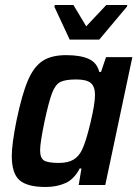

<svg xmlns="http://www.w3.org/2000/svg" viewBox="-20 -738 549 766"><path d="M27 -116Q27 -163 46 -258Q68 -363 91.5 -417.5Q115 -472 150 -495Q185 -518 244 -518Q301 -518 334 -503Q367 -488 376 -451H383L403 -510H508L400 0H294L305 -66H298Q276 -23 241 -7.5Q206 8 162 8Q89 8 58 -19Q27 -46 27 -116ZM308 -142Q323 -173 341 -248.5Q359 -324 359 -359Q359 -393 342 -407Q325 -421 284 -421Q241 -421 221 -411Q201 -401 188 -367.5Q175 -334 158 -255Q150 -217 145 -186Q140 -155 140 -139Q140 -107 156 -97.5Q172 -88 215 -88Q251 -88 273 -101Q295 -114 308 -142ZM258 -580 197 -711 199 -718H273L324 -633L404 -718H488L486 -711L376 -580Z"/></svg>

Font: Saira Semi Condensed Medium
Style: Italic
Weight: 500
Width: 4
Italic angle: -12°
Designer: Hector Gatti with collaboration of the Omnibus-Type team
Foundry: Omnibus-Type
Version: Version 1.001; ttfautohint (v1.8)